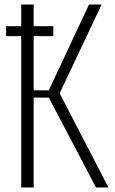

<svg xmlns="http://www.w3.org/2000/svg" viewBox="-20 -830 509 850"><path d="M7 -670V-714H216V-670ZM74 0V-810H129V-430H196L374 -810H430L244 -417L460 0H405L196 -398H129V0Z"/></svg>

Font: Oswald ExtraLight
Style: Regular
Weight: 250
Designer: Vernon Adams
Foundry: Vernon Adams
Version: Version 4.103;gftools[0.9.33.dev8+g029e19f]